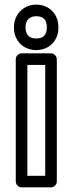

<svg xmlns="http://www.w3.org/2000/svg" viewBox="-20 -783 316 828"><path d="M175 -25H98V-503H175ZM200 25C211 25 225 15 225 0V-528C225 -539 215 -553 200 -553H73C62 -553 48 -543 48 -528V0C48 11 58 25 73 25ZM136 -617C107 -617 90 -632 90 -665C90 -697 108 -713 136 -713C166 -713 182 -699 182 -665C182 -631 166 -617 136 -617ZM136 -567C191 -567 232 -606 232 -665C232 -724 191 -763 136 -763C82 -763 40 -722 40 -665C40 -606 82 -567 136 -567Z"/></svg>

Font: Asimov
Style: NarOu
Weight: 500
Designer: Google
Version: Version 2.000980; 2014